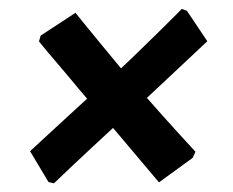

<svg xmlns="http://www.w3.org/2000/svg" viewBox="-20 -472 528 436"><path d="M404.5 -447.4 450.8 -378.3 313.6 -249.7Q331.1 -229.6 350.6 -207.9Q370.1 -186.2 386.5 -168.2Q403 -150.2 413.4 -138.8Q423.9 -127.4 423.9 -127.4L417.5 -113.5L341 -57.9L236.7 -181.5Q213 -159.3 189 -137.3Q164.9 -115.2 145.6 -96.7Q126.3 -78.1 114.3 -66.9Q102.4 -55.7 102.4 -55.7L90.1 -58.7L48.3 -128.6Q48.3 -128.6 59.8 -139.3Q71.2 -150 90.1 -167.3Q108.9 -184.6 131.8 -205.7Q154.6 -226.7 177.8 -247.9Q158.7 -270 139.8 -293.1Q120.8 -316.1 104.3 -335.1Q87.8 -354.1 78.2 -366.1Q68.5 -378 68.5 -378L72.4 -391.2L151.4 -442.9Q151.4 -442.9 167.2 -423.3Q182.9 -403.8 206.8 -374.9Q230.6 -346 254.8 -316.8Q277.4 -337.9 301.3 -361.3Q325.3 -384.8 346.3 -405.3Q367.3 -425.9 380 -438.8Q392.7 -451.7 392.7 -451.7Z"/></svg>

Font: Alegreya
Style: Italic
Weight: 400
Italic angle: -7°
Designer: Juan Pablo del Peral
Foundry: Huerta Tipografica
Version: Version 2.009